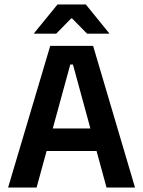

<svg xmlns="http://www.w3.org/2000/svg" viewBox="-20 -846 646 866"><path d="M16.5 0 206.5 -639H400L589 0H460.5L309 -555H297L145 0ZM157.5 -165V-266.5H447V-165ZM239.5 -826H367L472.5 -696V-694H373L305 -763H301L233.5 -694H133.5V-696Z"/></svg>

Font: Anek Bangla
Style: Semi-bold
Weight: 600
Designer: Sulekha Rajkumar (Bangla), Yesha Goshar (Latin)
Foundry: Ek Type
Version: Version 1.002;March 21, 2022;FontCreator 13.0.0.2683 64-bit